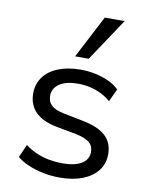

<svg xmlns="http://www.w3.org/2000/svg" viewBox="-86 -817 681 887"><g transform="rotate(10 255.0 -373.0)"><path d="M255 9Q216 9 178.5 1.5Q141 -6 109 -19.5Q77 -33 54 -52L81 -113Q106 -94 135 -81.5Q164 -69 195 -63.5Q226 -58 256 -58Q315 -58 346.5 -77.5Q378 -97 378 -132Q378 -161 358.5 -177Q339 -193 296 -202L199 -220Q134 -233 101 -266.5Q68 -300 68 -353Q68 -397 92 -430Q116 -463 161 -481Q206 -499 266 -499Q300 -499 334 -492Q368 -485 397.5 -471.5Q427 -458 447 -438L419 -378Q399 -396 373.5 -408.5Q348 -421 320 -427Q292 -433 265 -433Q209 -433 178 -412Q147 -391 147 -356Q147 -327 165.5 -310.5Q184 -294 224 -286L319 -267Q389 -253 423.5 -221.5Q458 -190 458 -136Q458 -91 432.5 -58.5Q407 -26 362 -8.5Q317 9 255 9ZM229 -555 333 -755H426L293 -555Z"/></g></svg>

Font: Nunito Sans 10pt
Style: Regular
Weight: 400
Designer: Vernon Adams
Foundry: Vernon Adams
Version: Version 3.101;gftools[0.9.27]